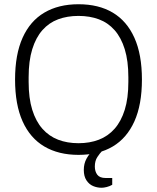

<svg xmlns="http://www.w3.org/2000/svg" viewBox="-20 -718 740 905"><path d="M350 12Q256 12 189 -27.5Q122 -67 86.5 -146Q51 -225 51 -343Q51 -461 86.5 -540Q122 -619 189 -658.5Q256 -698 350 -698Q445 -698 511.5 -658.5Q578 -619 613.5 -540Q649 -461 649 -343Q649 -225 613.5 -146Q578 -67 511.5 -27.5Q445 12 350 12ZM350 -43Q403 -43 446 -59.5Q489 -76 520 -111Q551 -146 568 -200.5Q585 -255 585 -332V-354Q585 -431 568 -486Q551 -541 520 -576Q489 -611 446 -627Q403 -643 350 -643Q297 -643 254 -627Q211 -611 180 -576Q149 -541 132 -486Q115 -431 115 -354V-332Q115 -255 132 -200.5Q149 -146 180 -111Q211 -76 254 -59.5Q297 -43 350 -43ZM459 167Q438 167 419 159Q400 151 387.5 132Q375 113 375 83Q375 53 388 29.5Q401 6 421 -12H461V-6Q451 4 439 22Q427 40 427 67Q427 90 438.5 105.5Q450 121 478 121H509V153Q497 160 483 163.5Q469 167 459 167Z"/></svg>

Font: Archivo SemiCondensed ExtraLight
Style: Regular
Weight: 250
Width: 4
Designer: Hector Gatti
Foundry: Omnibus-Type
Version: Version 2.001